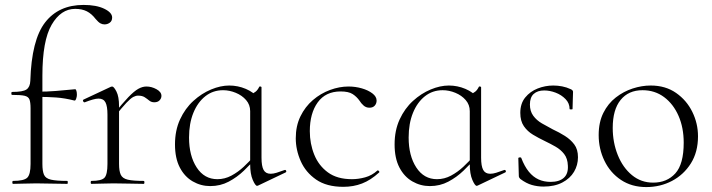

<svg xmlns="http://www.w3.org/2000/svg" viewBox="-20 -746 2889 779"><path d="M33 0Q30 0 30 -6Q30 -12 33 -12Q77 -12 90.5 -25Q104 -38 104 -81V-306Q104 -331 99.5 -342.5Q95 -354 79.5 -357.5Q64 -361 29 -361Q26 -361 26 -367Q26 -373 29 -373Q73 -373 87.5 -383Q102 -393 103 -418Q108 -584 163 -655Q218 -726 319 -726Q371 -726 403 -710.5Q435 -695 435 -675Q435 -661 425.5 -654Q416 -647 404 -647Q395 -647 387 -651.5Q379 -656 368 -669Q352 -690 332.5 -700Q313 -710 285 -710Q227 -710 189.5 -645.5Q152 -581 152 -439V-81Q152 -52 158.5 -37Q165 -22 187 -17Q209 -12 253 -12Q255 -12 255 -6Q255 0 253 0Q220 0 189.5 -1Q159 -2 127 -2Q101 -2 76.5 -1Q52 0 33 0ZM282 -338Q243 -348 207.5 -350.5Q172 -353 132 -353V-374Q171 -374 207.5 -377Q244 -380 285 -384Q288 -384 290 -377.5Q292 -371 292 -361Q292 -354 289 -345.5Q286 -337 282 -338Z M444 -271 440 -281Q477 -327 500.5 -351.5Q524 -376 541 -385.5Q558 -395 574 -395Q595 -395 615 -384Q635 -373 635 -357Q635 -347 627.5 -339Q620 -331 606 -331Q594 -331 585.5 -338Q577 -345 567 -351.5Q557 -358 540 -358Q531 -358 520.5 -352.5Q510 -347 492.5 -328.5Q475 -310 444 -271ZM351 0Q348 0 348 -6Q348 -12 351 -12Q392 -12 404 -25Q416 -38 416 -81V-281Q416 -315 408 -330.5Q400 -346 380 -346Q370 -346 356 -342Q342 -338 324 -331Q320 -330 317.5 -335Q315 -340 319 -342L430 -394Q432 -395 435 -395Q442 -395 452.5 -374.5Q463 -354 463 -315V-81Q463 -52 470 -37Q477 -22 498.5 -17Q520 -12 563 -12Q566 -12 566 -6Q566 0 563 0Q539 0 507 -1Q475 -2 440 -2Q415 -2 391.5 -1Q368 0 351 0Z M833 9Q795 9 762 -10Q729 -29 709.5 -66.5Q690 -104 690 -160Q690 -217 710.5 -261.5Q731 -306 764.5 -336.5Q798 -367 836.5 -383Q875 -399 910 -399Q945 -399 977 -385.5Q1009 -372 1027 -349L995 -295Q995 -321 978.5 -340Q962 -359 936.5 -369.5Q911 -380 885 -380Q844 -380 813 -355.5Q782 -331 764.5 -288Q747 -245 747 -188Q747 -114 778 -66.5Q809 -19 862 -19Q892 -19 919 -33.5Q946 -48 969 -69.5Q992 -91 1011 -113L1019 -106Q997 -80 969.5 -53.5Q942 -27 908 -9Q874 9 833 9ZM1023 8Q1016 8 1005.5 -16Q995 -40 995 -80V-361Q1009 -368 1017 -374Q1025 -380 1032 -394Q1033 -396 1037 -395Q1041 -394 1041 -392V-106Q1041 -72 1049.5 -56.5Q1058 -41 1078 -41Q1089 -41 1102 -45Q1115 -49 1134 -56Q1139 -58 1141 -53Q1143 -48 1138 -46L1027 7Q1025 8 1023 8Z M1373 12Q1305 12 1262.5 -17.5Q1220 -47 1200 -92.5Q1180 -138 1180 -185Q1180 -235 1199 -274Q1218 -313 1249.5 -340Q1281 -367 1319 -381Q1357 -395 1394 -395Q1422 -395 1448 -387.5Q1474 -380 1491 -367Q1508 -354 1508 -338Q1508 -326 1500.5 -317.5Q1493 -309 1479 -309Q1465 -309 1455 -318Q1445 -327 1439 -337Q1427 -354 1410.5 -364.5Q1394 -375 1362 -375Q1301 -375 1269 -330.5Q1237 -286 1237 -214Q1237 -163 1255 -118.5Q1273 -74 1310.5 -46.5Q1348 -19 1408 -19Q1434 -19 1461.5 -26.5Q1489 -34 1511 -54Q1514 -56 1517.5 -52Q1521 -48 1518 -46Q1484 -15 1449 -1.5Q1414 12 1373 12Z M1724 9Q1686 9 1653 -10Q1620 -29 1600.5 -66.5Q1581 -104 1581 -160Q1581 -217 1601.5 -261.5Q1622 -306 1655.5 -336.5Q1689 -367 1727.5 -383Q1766 -399 1801 -399Q1836 -399 1868 -385.5Q1900 -372 1918 -349L1886 -295Q1886 -321 1869.5 -340Q1853 -359 1827.5 -369.5Q1802 -380 1776 -380Q1735 -380 1704 -355.5Q1673 -331 1655.5 -288Q1638 -245 1638 -188Q1638 -114 1669 -66.5Q1700 -19 1753 -19Q1783 -19 1810 -33.5Q1837 -48 1860 -69.5Q1883 -91 1902 -113L1910 -106Q1888 -80 1860.5 -53.5Q1833 -27 1799 -9Q1765 9 1724 9ZM1914 8Q1907 8 1896.5 -16Q1886 -40 1886 -80V-361Q1900 -368 1908 -374Q1916 -380 1923 -394Q1924 -396 1928 -395Q1932 -394 1932 -392V-106Q1932 -72 1940.5 -56.5Q1949 -41 1969 -41Q1980 -41 1993 -45Q2006 -49 2025 -56Q2030 -58 2032 -53Q2034 -48 2029 -46L1918 7Q1916 8 1914 8Z M2130 -322Q2130 -295 2143.5 -276.5Q2157 -258 2178.5 -245.5Q2200 -233 2223 -221Q2249 -209 2272 -194.5Q2295 -180 2310 -160Q2325 -140 2325 -108Q2325 -76 2309 -49Q2293 -22 2261.5 -5.5Q2230 11 2185 11Q2161 11 2138 4.5Q2115 -2 2091 -20Q2089 -22 2087 -25Q2085 -28 2085 -32L2083 -104Q2083 -107 2088.5 -107.5Q2094 -108 2095 -105Q2108 -71 2125.5 -49.5Q2143 -28 2165 -18Q2187 -8 2214 -8Q2249 -8 2267.5 -24.5Q2286 -41 2284 -74Q2283 -103 2269 -121Q2255 -139 2234 -151Q2213 -163 2190 -174Q2165 -186 2142.5 -199.5Q2120 -213 2105.5 -234Q2091 -255 2091 -288Q2091 -326 2111 -350.5Q2131 -375 2161.5 -387Q2192 -399 2225 -399Q2243 -399 2261 -395.5Q2279 -392 2296 -384Q2305 -380 2305 -373Q2305 -358 2304 -341Q2303 -324 2303 -304Q2303 -302 2297 -302Q2291 -302 2291 -304Q2291 -327 2274.5 -344Q2258 -361 2234.5 -370Q2211 -379 2188 -379Q2161 -379 2145.5 -365Q2130 -351 2130 -322Z M2602 13Q2543 13 2499.5 -16Q2456 -45 2432.5 -93.5Q2409 -142 2409 -198Q2409 -250 2428 -288Q2447 -326 2478.5 -350.5Q2510 -375 2547 -387Q2584 -399 2620 -399Q2680 -399 2723 -369Q2766 -339 2789 -292Q2812 -245 2812 -193Q2812 -129 2783 -83Q2754 -37 2706.5 -12Q2659 13 2602 13ZM2630 -5Q2686 -5 2720 -42.5Q2754 -80 2754 -167Q2754 -228 2733 -276Q2712 -324 2674.5 -352Q2637 -380 2587 -380Q2530 -380 2498 -340.5Q2466 -301 2466 -227Q2466 -168 2486.5 -117Q2507 -66 2544 -35.5Q2581 -5 2630 -5Z"/></svg>

Font: Cormorant Infant Light
Style: Regular
Weight: 300
Designer: Christian Thalmann (Catharsis Fonts)
Foundry: Catharsis Fonts
Version: Version 4.001